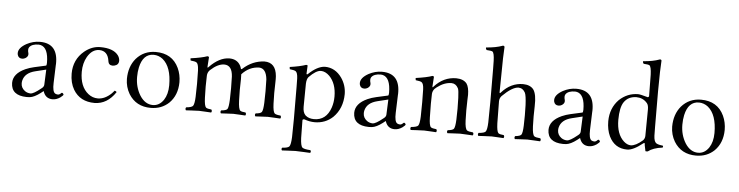

<svg xmlns="http://www.w3.org/2000/svg" viewBox="-52 -959 5639 1466"><g transform="rotate(5 2767.0 -226.0)"><path d="M293 -211.9 210.9 -191.9Q132.3 -172.9 117.7 -112.8Q115.2 -102.1 115.2 -91.8Q115.2 -56.6 145.5 -34.2Q165 -20.5 189 -20Q212.4 -20 267.1 -64.5Q272.5 -68.8 274.9 -70.8Q287.1 -81.1 288.1 -95.2ZM288.1 -45.9H286.1L267.1 -30.8Q220.2 4.9 185.5 8.8Q174.3 10.3 161.1 9.8Q43.5 7.8 42 -87.9Q42 -159.7 134.3 -201.2Q164.1 -214.4 199.2 -222.2L289.1 -242.2Q293.5 -244.6 293.9 -263.2Q293.9 -379.4 233.9 -395Q226.1 -397 219.2 -397Q167.5 -397 147.9 -370.6Q142.1 -361.3 142.1 -352.1Q142.1 -339.4 144 -333Q147 -326.2 147 -315.9Q147 -298.8 127.4 -286.1Q115.7 -279.3 103 -278.8Q73.7 -278.8 66.4 -306.2Q64.9 -312.5 64.9 -317.9Q64.9 -359.4 125 -392.6Q174.3 -418.9 227.1 -418.9Q367.7 -418.9 363.3 -259.3Q363.3 -257.3 362.8 -256.8L357.9 -115.2Q355.5 -47.9 377 -35.2Q386.2 -30.3 397.9 -29.8Q410.2 -29.8 422.4 -43Q425.8 -45.4 426.8 -45.9Q434.6 -45.9 439.9 -37.1Q440.9 -34.7 440.9 -33.2Q440.9 -26.4 418.5 -9.8Q389.6 9.8 359.9 9.8Q305.2 9.3 288.1 -45.9Z M842.8 -86.9Q779.8 8.3 682.6 9.8Q570.8 9.8 519 -76.7Q488.8 -128.4 488.8 -198.2Q488.8 -306.2 568.4 -372.6Q625 -418.9 689.5 -418.9Q789.1 -418.9 827.1 -369.1Q841.3 -349.6 841.8 -328.1Q841.8 -295.4 807.6 -287.6Q801.3 -286.1 795.4 -286.1Q764.2 -286.1 759.8 -317.9Q759.8 -319.3 759.8 -319.8Q749 -394.5 684.6 -396Q628.4 -396 592.8 -334Q564.9 -284.7 564.5 -219.2Q564.5 -105.5 630.4 -53.2Q663.1 -27.3 703.6 -26.9Q758.3 -26.9 809.1 -76.2Q819.8 -86.9 827.6 -97.2Q839.4 -94.2 842.8 -86.9Z M912.6 -194.8Q913.1 -290 965.3 -352.1Q1023.4 -418.5 1114.7 -418.9Q1241.2 -418.9 1291.5 -312Q1314.5 -262.2 1314.5 -204.1Q1313.5 -104.5 1252.4 -43.9Q1195.8 9.8 1112.8 9.8Q999.5 9.8 943.8 -81.1Q913.1 -133.3 912.6 -194.8ZM1100.6 -396Q1019.5 -396 996.1 -290Q988.8 -255.9 988.8 -216.8Q988.8 -138.2 1027.3 -75.7Q1066.9 -13.7 1126.5 -13.2Q1176.8 -13.2 1209.5 -61.5Q1238.3 -105.5 1238.8 -173.8Q1238.8 -314.9 1170.4 -371.1Q1139.2 -395.5 1100.6 -396Z M1534.7 -313Q1520 -296.9 1518.6 -272.9Q1515.1 -188.5 1518.6 -104Q1521 -41.5 1533.7 -29.3Q1543.9 -21 1575.7 -18.1Q1584 -6.3 1575.7 4.9Q1557.1 4.4 1531.2 2.4Q1502.9 0 1483.4 0Q1460.4 0 1426.8 2.4Q1398.9 4.4 1382.3 4.9Q1374 -6.8 1382.3 -18.1Q1423.8 -21.5 1434.1 -34.2Q1445.3 -50.3 1447.3 -104Q1451.2 -201.7 1447.8 -307.6Q1447.8 -310.5 1447.3 -312Q1445.3 -357.4 1430.2 -367.2Q1418.5 -374 1385.3 -377Q1381.8 -388.7 1383.3 -394Q1469.2 -405.8 1510.3 -420.9Q1521.5 -419.9 1522.5 -414.1Q1522.5 -413.1 1517.6 -340.8Q1517.6 -328.6 1525.9 -339.4L1527.3 -340.8Q1602.1 -418 1678.7 -418.9Q1738.3 -418.9 1764.2 -371.6Q1770 -360.4 1772.5 -349.1Q1775.4 -341.8 1782.7 -348.1Q1856 -415 1947.3 -418.9Q2035.2 -418.9 2043.9 -314.9Q2045.4 -293.5 2044.4 -267.1Q2041 -185.1 2044.4 -104Q2046.9 -42 2060.1 -29.8Q2070.8 -21 2105.5 -18.1Q2113.8 -6.8 2105.5 4.9Q2086.4 4.4 2060.1 2.4Q2029.8 0 2009.3 0Q1988.8 0 1959.5 2.4Q1932.1 4.4 1914.6 4.9Q1906.2 -6.3 1914.6 -18.1Q1953.6 -21 1961.9 -34.2Q1971.2 -49.3 1973.6 -104Q1977.1 -193.8 1973.6 -284.2Q1965.3 -366.2 1912.6 -369.1Q1835.9 -368.2 1779.3 -306.2Q1780.8 -286.6 1780.3 -268.1Q1776.9 -185.5 1780.3 -104Q1782.7 -40 1796.4 -28.3Q1806.6 -20.5 1837.4 -18.1Q1845.7 -6.8 1837.4 4.9Q1818.4 4.4 1793.5 2.4Q1765.6 0 1745.6 0Q1725.1 0 1695.3 2.4Q1668 4.4 1650.4 4.9Q1642.1 -6.3 1650.4 -18.1Q1689 -21 1697.8 -33.2Q1707 -47.9 1709.5 -104Q1712.9 -192.9 1709.5 -282.2Q1704.6 -368.2 1644.5 -369.1Q1595.2 -369.1 1539.6 -317.9Q1536.6 -314.9 1534.7 -313Z M2292.5 -329.1Q2278.8 -313.5 2277.3 -276.9Q2277.3 -276.9 2275.4 -100.1Q2275.4 -56.6 2295.4 -36.6Q2297.9 -34.2 2299.3 -33.2Q2322.3 -13.7 2362.3 -13.2Q2456.1 -13.2 2490.2 -113.8Q2503.4 -153.8 2503.4 -198.2Q2503.4 -297.9 2449.2 -353.5Q2418 -384.3 2383.3 -384.8Q2346.2 -384.3 2292.5 -329.1ZM2284.7 -351.1Q2352.1 -416 2410.6 -418.9Q2490.7 -418.9 2541.5 -346.2Q2579.1 -291 2579.6 -224.1Q2578.6 -113.3 2508.3 -43.9Q2450.7 9.8 2368.7 9.8Q2328.6 9.3 2290.5 -4.9Q2276.9 -6.3 2275.4 2Q2275.4 2.9 2277.3 138.2Q2279.8 199.2 2293.9 211.4Q2307.1 222.2 2355.5 225.1Q2364.3 235.8 2355.5 246.1Q2337.9 245.6 2307.1 243.7Q2267.6 241.2 2242.7 241.2Q2220.2 241.2 2186 243.7Q2157.2 245.6 2139.6 246.1Q2130.9 235.4 2139.6 225.1Q2184.1 222.7 2194.3 209.5Q2205.1 194.3 2207.5 138.2Q2210.9 52.7 2208.5 -250Q2208 -297.4 2207.5 -312Q2205.6 -356.9 2189.9 -366.7Q2177.7 -373.5 2145.5 -377Q2142.1 -388.7 2143.6 -394Q2223.1 -405.3 2266.6 -420.9Q2278.8 -420.9 2278.3 -415Q2278.3 -413.6 2275.4 -354Q2276.9 -345.7 2284.7 -351.1Z M2915 -211.9 2833 -191.9Q2754.4 -172.9 2739.7 -112.8Q2737.3 -102.1 2737.3 -91.8Q2737.3 -56.6 2767.6 -34.2Q2787.1 -20.5 2811 -20Q2834.5 -20 2889.2 -64.5Q2894.5 -68.8 2897 -70.8Q2909.2 -81.1 2910.2 -95.2ZM2910.2 -45.9H2908.2L2889.2 -30.8Q2842.3 4.9 2807.6 8.8Q2796.4 10.3 2783.2 9.8Q2665.5 7.8 2664.1 -87.9Q2664.1 -159.7 2756.3 -201.2Q2786.1 -214.4 2821.3 -222.2L2911.1 -242.2Q2915.5 -244.6 2916 -263.2Q2916 -379.4 2856 -395Q2848.1 -397 2841.3 -397Q2789.6 -397 2770 -370.6Q2764.2 -361.3 2764.2 -352.1Q2764.2 -339.4 2766.1 -333Q2769 -326.2 2769 -315.9Q2769 -298.8 2749.5 -286.1Q2737.8 -279.3 2725.1 -278.8Q2695.8 -278.8 2688.5 -306.2Q2687 -312.5 2687 -317.9Q2687 -359.4 2747.1 -392.6Q2796.4 -418.9 2849.1 -418.9Q2989.7 -418.9 2985.4 -259.3Q2985.4 -257.3 2984.9 -256.8L2980 -115.2Q2977.5 -47.9 2999 -35.2Q3008.3 -30.3 3020 -29.8Q3032.2 -29.8 3044.4 -43Q3047.9 -45.4 3048.8 -45.9Q3056.6 -45.9 3062 -37.1Q3063 -34.7 3063 -33.2Q3063 -26.4 3040.5 -9.8Q3011.7 9.8 2981.9 9.8Q2927.2 9.3 2910.2 -45.9Z M3250.5 -340.8Q3320.8 -418.5 3417.5 -418.9Q3473.1 -418 3498.5 -386.2Q3517.6 -358.9 3518.1 -301.3Q3518.1 -287.1 3516.6 -257.8Q3513.7 -180.2 3516.6 -104Q3519 -41.5 3534.2 -29.3Q3545.4 -21 3580.6 -18.1Q3588.9 -6.8 3580.6 4.9Q3561.5 4.4 3534.7 2.4Q3503.4 0 3482.7 0Q3461.9 0 3432.1 2.4Q3404.8 4.4 3386.7 4.9Q3378.4 -6.3 3386.7 -18.1Q3425.3 -22 3433.6 -33.7Q3443.4 -48.3 3445.8 -104Q3449.2 -188 3445.8 -271Q3443.4 -327.6 3437.5 -340.8Q3436.5 -343.3 3435.5 -345.2Q3418 -378.4 3384.8 -378.9Q3329.6 -378.9 3274.9 -336.9Q3265.6 -329.6 3258.8 -323.2Q3244.1 -305.7 3242.7 -283.2Q3239.7 -222.7 3242.7 -104Q3244.1 -41.5 3257.3 -29.3Q3267.6 -21 3299.8 -18.1Q3308.1 -6.3 3299.8 4.9Q3281.2 4.4 3255.9 2.4Q3228 0 3208.5 0Q3185.5 0 3150.9 2.4Q3122.6 4.4 3105.5 4.9Q3097.2 -6.8 3105.5 -18.1Q3149.9 -22 3159.7 -33.7Q3170.9 -48.8 3172.9 -104Q3175.8 -224.6 3172.9 -312Q3171.4 -357.4 3154.8 -367.2Q3143.1 -373.5 3110.8 -377Q3107.4 -388.7 3108.9 -394Q3193.4 -405.8 3234.9 -420.9Q3246.1 -419.9 3246.6 -414.1Q3246.6 -413.1 3241.7 -340.8Q3241.7 -328.6 3250 -340.3Z M3757.8 -272.9Q3757.8 -272 3759.8 -104Q3762.2 -40.5 3774.9 -28.8Q3785.2 -20.5 3816.4 -18.1Q3824.7 -6.3 3816.4 4.9Q3797.9 4.4 3772.5 2.4Q3744.6 0 3725.6 0Q3702.6 0 3668.5 2.4Q3640.6 4.4 3623.5 4.9Q3615.2 -6.8 3623.5 -18.1Q3667.5 -21.5 3677.2 -33.7Q3688.5 -49.3 3690.4 -104Q3693.8 -208.5 3691.4 -514.6Q3690.9 -559.1 3690.4 -576.2Q3688.5 -636.7 3674.8 -646.5Q3666 -651.9 3629.4 -653.8Q3621.6 -663.1 3623.5 -672.9Q3699.7 -678.7 3748 -696.8Q3750.5 -697.8 3751.5 -698.2Q3762.7 -696.8 3763.7 -689Q3760.3 -618.7 3759.8 -601.1Q3759.8 -599.6 3759.8 -599.1Q3756.8 -341.3 3756.3 -340.8Q3757.3 -329.1 3766.6 -340.8Q3836.4 -418.9 3930.7 -418.9Q3984.4 -418 4009.8 -386.2Q4036.1 -350.1 4032.7 -257.8Q4029.8 -180.2 4032.7 -104Q4035.2 -41.5 4049.8 -29.3Q4061 -21 4096.7 -18.1Q4105 -6.8 4096.7 4.9Q4077.6 4.4 4050.3 2.4Q4019 0 3998.5 0Q3978 0 3948.7 2.4Q3921.4 4.4 3903.8 4.9Q3895.5 -6.3 3903.8 -18.1Q3942.4 -22 3950.7 -33.7Q3960.4 -48.3 3962.4 -104Q3965.3 -183.1 3962.4 -261.2Q3959 -334 3948.7 -355Q3931.2 -388.2 3897.5 -389.2Q3849.1 -388.2 3773.4 -313Q3758.3 -295.9 3757.8 -272.9Z M4404.3 -211.9 4322.3 -191.9Q4243.7 -172.9 4229 -112.8Q4226.6 -102.1 4226.6 -91.8Q4226.6 -56.6 4256.8 -34.2Q4276.4 -20.5 4300.3 -20Q4323.7 -20 4378.4 -64.5Q4383.8 -68.8 4386.2 -70.8Q4398.4 -81.1 4399.4 -95.2ZM4399.4 -45.9H4397.5L4378.4 -30.8Q4331.5 4.9 4296.9 8.8Q4285.6 10.3 4272.5 9.8Q4154.8 7.8 4153.3 -87.9Q4153.3 -159.7 4245.6 -201.2Q4275.4 -214.4 4310.5 -222.2L4400.4 -242.2Q4404.8 -244.6 4405.3 -263.2Q4405.3 -379.4 4345.2 -395Q4337.4 -397 4330.6 -397Q4278.8 -397 4259.3 -370.6Q4253.4 -361.3 4253.4 -352.1Q4253.4 -339.4 4255.4 -333Q4258.3 -326.2 4258.3 -315.9Q4258.3 -298.8 4238.8 -286.1Q4227.1 -279.3 4214.4 -278.8Q4185.1 -278.8 4177.7 -306.2Q4176.3 -312.5 4176.3 -317.9Q4176.3 -359.4 4236.3 -392.6Q4285.6 -418.9 4338.4 -418.9Q4479 -418.9 4474.6 -259.3Q4474.6 -257.3 4474.1 -256.8L4469.2 -115.2Q4466.8 -47.9 4488.3 -35.2Q4497.6 -30.3 4509.3 -29.8Q4521.5 -29.8 4533.7 -43Q4537.1 -45.4 4538.1 -45.9Q4545.9 -45.9 4551.3 -37.1Q4552.2 -34.7 4552.2 -33.2Q4552.2 -26.4 4529.8 -9.8Q4501 9.8 4471.2 9.8Q4416.5 9.3 4399.4 -45.9Z M4894 -107.9Q4894 -107.9 4896 -309.1Q4896 -341.3 4884.3 -356Q4881.8 -358.9 4879.9 -360.8Q4849.6 -394.5 4799.8 -395Q4737.8 -393.6 4706.1 -347.2Q4678.2 -306.2 4677.7 -210.9Q4677.7 -101.6 4735.4 -48.8Q4761.7 -25.4 4789.1 -24.9Q4827.6 -25.9 4878.9 -70.8Q4892.6 -83.5 4894 -105Q4894 -106.9 4894 -107.9ZM4882.8 -47.9Q4810.5 9.8 4764.2 9.8Q4668.9 9.8 4625.5 -78.6Q4602.1 -128.4 4602.1 -193.8Q4603 -294.9 4668 -360.8Q4730 -418.5 4811 -418.9Q4828.6 -418.9 4884.3 -402.8Q4886.2 -402.3 4886.7 -401.9Q4895 -403.8 4896 -411.1Q4896 -412.1 4894 -576.2Q4891.6 -636.7 4877.9 -646.5Q4869.1 -651.9 4833 -653.8Q4825.2 -663.1 4827.1 -672.9Q4903.3 -678.7 4951.2 -696.8Q4953.6 -697.8 4955.1 -698.2Q4966.3 -696.8 4966.8 -689Q4966.8 -689 4962.9 -601.1Q4962.9 -599.6 4962.9 -599.1Q4959.5 -513.7 4961.9 -181.6Q4962.4 -128.9 4962.9 -113.8Q4964.8 -69.3 4982.4 -57.1Q4998.5 -46.9 5032.7 -43.9Q5039.1 -35.6 5032.7 -28.8Q4960 -19.5 4922.9 9.8Q4911.1 11.7 4904.8 9.8Q4904.8 9.8 4895.5 -35.6Q4895 -42.5 4895 -46.9Q4893.6 -55.2 4882.8 -47.9Z M5091.8 -194.8Q5092.3 -290 5144.5 -352.1Q5202.6 -418.5 5293.9 -418.9Q5420.4 -418.9 5470.7 -312Q5493.7 -262.2 5493.7 -204.1Q5492.7 -104.5 5431.6 -43.9Q5375 9.8 5292 9.8Q5178.7 9.8 5123 -81.1Q5092.3 -133.3 5091.8 -194.8ZM5279.8 -396Q5198.7 -396 5175.3 -290Q5168 -255.9 5168 -216.8Q5168 -138.2 5206.5 -75.7Q5246.1 -13.7 5305.7 -13.2Q5356 -13.2 5388.7 -61.5Q5417.5 -105.5 5418 -173.8Q5418 -314.9 5349.6 -371.1Q5318.4 -395.5 5279.8 -396Z"/></g></svg>

Font: Linux Libertine Display O
Style: Regular
Weight: 400
Designer: Philipp H. Poll
Foundry: Philipp H. Poll
Version: Version 5.0.9